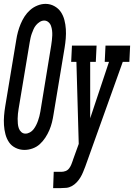

<svg xmlns="http://www.w3.org/2000/svg" viewBox="-36 -765 691 990"><path d="M90 8Q66 8 44.5 -2.5Q23 -13 10.5 -31.5Q-2 -50 -8 -73Q-14 -96 -15.5 -120Q-17 -144 -15 -168.5Q-13 -193 -9 -217L48 -560Q51 -580 56.5 -600.5Q62 -621 70.5 -641.5Q79 -662 91 -680.5Q103 -699 119.5 -713.5Q136 -728 157 -736.5Q178 -745 199 -745Q223 -745 244 -733.5Q265 -722 277.5 -703.5Q290 -685 296 -662Q302 -639 303.5 -615Q305 -591 303 -566.5Q301 -542 297 -518L240 -175Q237 -155 232 -134.5Q227 -114 218.5 -94Q210 -74 197.5 -55Q185 -36 169 -21.5Q153 -7 132 0.5Q111 8 90 8ZM95 -76Q107 -76 118.5 -82.5Q130 -89 137.5 -99Q145 -109 150.5 -120Q156 -131 160 -142.5Q164 -154 167 -165.5Q170 -177 172 -189L228 -531Q230 -544 231.5 -557Q233 -570 233.5 -582.5Q234 -595 232.5 -607.5Q231 -620 227 -631.5Q223 -643 213.5 -651Q204 -659 192 -659Q180 -659 169 -652Q158 -645 150 -635.5Q142 -626 137 -614.5Q132 -603 128 -592Q124 -581 121.5 -569.5Q119 -558 117 -546L60 -204Q58 -191 56.5 -178.5Q55 -166 55 -153Q55 -140 56 -127.5Q57 -115 61 -103.5Q65 -92 74 -84Q83 -76 95 -76ZM238 205 241 121H280Q291 121 302 117Q313 113 320.5 103Q328 93 332 82.5Q336 72 340 61Q340 60 340 60Q340 60 340 60L370 -23L358 -446H331L335 -530H462L458 -446H429V-155L526 -446H504L508 -530H635L631 -446H597L404 93Q398 108 392.5 122Q387 136 378.5 150Q370 164 359 175.5Q348 187 334.5 194.5Q321 202 306 203.5Q291 205 276 205Z"/></svg>

Font: Iosevka Slab MdExObl
Style: Regular
Weight: 500
Width: 7
Italic angle: -9°
Monospace: yes
Designer: Belleve Invis
Foundry: Belleve Invis
Version: Version 11.1.1; ttfautohint (v1.8.3)